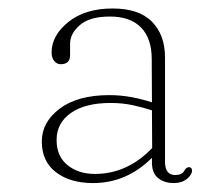

<svg xmlns="http://www.w3.org/2000/svg" viewBox="-20 -728 506 441"><path d="M98.5 -607.5Q98.5 -646.5 137 -677.5Q175.5 -708.5 238.5 -708.5Q299.5 -708.5 329.2 -678Q359 -647.5 359 -596.5V-356.5Q359 -326 382.5 -326Q398 -326 402.8 -335Q407.5 -344 414 -344Q421 -344 421 -336Q421 -326.5 409.2 -317Q397.5 -307.5 379.5 -307.5Q356.5 -307.5 342.2 -319.8Q328 -332 329 -358.5V-365.5Q271 -307.5 193.5 -307.5Q141.5 -307.5 108.8 -332.2Q76 -357 76 -403Q76 -447.5 117.2 -478.5Q158.5 -509.5 231 -509.5Q257.5 -509.5 282.5 -504.8Q307.5 -500 329 -493L328.5 -592.5Q328.5 -639.5 304 -664.8Q279.5 -690 232.5 -690Q186 -690 163.5 -670.5Q141 -651 141 -627.5V-601.5Q141 -580.5 119.5 -580.5Q110.5 -580.5 104.5 -588Q98.5 -595.5 98.5 -607.5ZM110 -406.5Q110 -369 135 -348.8Q160 -328.5 198 -328.5Q272.5 -328.5 329.5 -388L329 -474.5Q308 -481.5 284.5 -486.5Q261 -491.5 234 -491.5Q175.5 -491.5 142.8 -468.5Q110 -445.5 110 -406.5Z"/></svg>

Font: Fraunces 72pt Soft Thin
Style: Regular
Weight: 100
Version: Version 1.000;[b76b70a41]